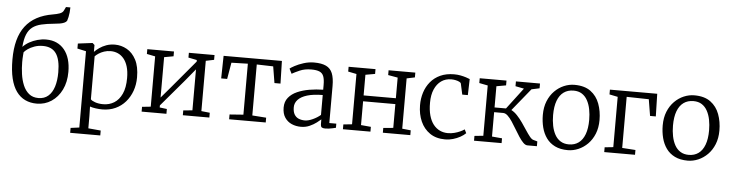

<svg xmlns="http://www.w3.org/2000/svg" viewBox="-58 -1158 6461 1696"><g transform="rotate(5 3173.0 -310.0)"><path d="M282.5 10.5Q226 10.5 180.2 -11Q134.5 -32.5 102 -77.2Q69.5 -122 52.5 -192Q35.5 -262 35.5 -359.5Q35.5 -455.5 55.2 -529.2Q75 -603 115 -655.5Q155 -708 215.5 -740.8Q276 -773.5 357 -787Q391 -792.5 416.2 -801.5Q441.5 -810.5 450.5 -829L466.5 -862H505.5Q505.5 -839 503 -817Q500.5 -795 496.5 -775.8Q492.5 -756.5 487 -741.5Q479 -730 463 -723Q447 -716 424.5 -712.2Q402 -708.5 374.5 -706Q310 -700 263 -689Q216 -678 184.8 -654.5Q153.5 -631 136 -588.8Q118.5 -546.5 113 -478Q137.5 -503.5 170.2 -521.8Q203 -540 241 -550.5Q279 -561 317.5 -561Q370 -561 410.5 -542.5Q451 -524 479.5 -489.2Q508 -454.5 522.8 -405Q537.5 -355.5 537.5 -293Q537.5 -202.5 504 -134.2Q470.5 -66 412.8 -27.8Q355 10.5 282.5 10.5ZM293.5 -40Q345.5 -40 380 -69.8Q414.5 -99.5 431.8 -153.8Q449 -208 449 -281.5Q449 -338.5 439.5 -380.2Q430 -422 410.8 -449Q391.5 -476 362.2 -489Q333 -502 293.5 -502Q253.5 -502 219 -489.8Q184.5 -477.5 161 -460.8Q137.5 -444 128 -431Q127 -417 125.8 -402.8Q124.5 -388.5 124 -373.8Q123.5 -359 123.5 -344Q123.5 -292 131 -238.5Q138.5 -185 157.2 -140Q176 -95 209.2 -67.5Q242.5 -40 293.5 -40Z M600 241.5V198L676.5 188V-488.5L599 -505.5V-550L726.5 -566H728.5L746.5 -550V-489Q764 -507 790 -525.5Q816 -544 850.5 -556.5Q885 -569 927 -569Q983 -569 1033 -541Q1083 -513 1114.5 -453.2Q1146 -393.5 1146 -297.5Q1146 -233 1126 -177.2Q1106 -121.5 1069 -79Q1032 -36.5 980 -12.8Q928 11 864.5 11Q837 11 806 6.8Q775 2.5 754.5 -5L756.5 80V188L867 198V241.5ZM868 -35.5Q922 -35.5 965 -62Q1008 -88.5 1033.5 -143.5Q1059 -198.5 1059 -283.5Q1059 -343 1046 -385.8Q1033 -428.5 1010 -455.8Q987 -483 957.5 -495.8Q928 -508.5 894.5 -508.5Q863 -508.5 836 -499.2Q809 -490 788.5 -476.5Q768 -463 756.5 -450.5V-70Q764 -58 795.5 -46.8Q827 -35.5 868 -35.5Z M1212.5 0V-42.5L1289 -50.5V-496.5L1214.5 -511.5V-554H1451V-511.5L1368.5 -496.5V-138.5L1449 -233L1658.5 -482.5V-496.5L1583 -511.5V-554H1810.5V-511.5L1738 -496.5V-50.5L1813 -42.5V0H1578V-42.5L1658.5 -50.5V-413.5L1569.5 -305.5L1368.5 -69V-50.5L1432.5 -42.5V0Z M1988.5 0V-42.5L2110.5 -51.5V-503.5L1965 -499.5L1940 -353.5H1887L1891 -554H2408L2413 -353.5H2359.5L2335.5 -499.5L2189.5 -503.5V-51.5L2313 -42.5V0Z M2625.5 11Q2581 11 2543.2 -5.5Q2505.5 -22 2482.2 -56.8Q2459 -91.5 2459 -145.5Q2459 -198 2487.8 -233.5Q2516.5 -269 2564.8 -290.2Q2613 -311.5 2672.2 -321.5Q2731.5 -331.5 2793.5 -332.5V-374.5Q2793.5 -424 2783 -451.5Q2772.5 -479 2746.5 -490.2Q2720.5 -501.5 2674 -501.5Q2615.5 -501.5 2571.2 -482Q2527 -462.5 2503 -448.5L2481 -492.5Q2490.5 -501 2522.8 -518.5Q2555 -536 2600.5 -550.5Q2646 -565 2693.5 -565Q2760 -565 2799.5 -546Q2839 -527 2856 -484.8Q2873 -442.5 2873 -372.5V-44H2935V-7.5Q2924 -4.5 2908 -1Q2892 2.5 2874.8 5Q2857.5 7.5 2842.5 7.5Q2821 7.5 2810.5 1Q2800 -5.5 2800 -34.5V-70Q2788 -59 2762.8 -39.8Q2737.5 -20.5 2702.5 -4.8Q2667.5 11 2625.5 11ZM2655.5 -48Q2685.5 -48 2724.5 -65.8Q2763.5 -83.5 2793.5 -109V-285.5Q2710.5 -285 2656.2 -268.5Q2602 -252 2575 -222.8Q2548 -193.5 2548 -155.5Q2548 -116 2562 -92.2Q2576 -68.5 2600.5 -58.2Q2625 -48 2655.5 -48Z M2997.5 0V-42.5L3074 -50.5V-496.5L2999.5 -511.5V-554H3238V-511.5L3153.5 -496.5V-313.5H3439.5V-496.5L3354 -511.5V-554H3591V-511.5L3519 -496.5V-50.5L3595 -42.5V0H3351.5V-42.5L3439.5 -50.5V-261.5H3153.5V-50.5L3241.5 -42.5V0Z M3905 11Q3824 11 3769.2 -26.5Q3714.5 -64 3686.2 -127.8Q3658 -191.5 3657.5 -270.5Q3657 -330 3674 -383.8Q3691 -437.5 3725.5 -479.2Q3760 -521 3812.2 -545Q3864.5 -569 3935 -569Q3964 -569 3991.2 -563.8Q4018.5 -558.5 4040.2 -551.5Q4062 -544.5 4074.5 -539L4070.5 -396.5H4021L4000 -492.5Q3998.5 -500.5 3985.2 -507.2Q3972 -514 3953 -518.2Q3934 -522.5 3914 -522.5Q3862.5 -522.5 3824.5 -495.8Q3786.5 -469 3765 -419.5Q3743.5 -370 3743.5 -301.5Q3743 -236.5 3756.5 -188.2Q3770 -140 3794.5 -108.8Q3819 -77.5 3852 -62Q3885 -46.5 3923 -46.5Q3953.5 -46.5 3981.2 -53.8Q4009 -61 4031.8 -71.5Q4054.5 -82 4069.5 -92.5L4085.5 -60Q4067 -41.5 4037.8 -25.2Q4008.5 -9 3974 1Q3939.5 11 3905 11Z M4160 0V-42.5L4238 -50.5V-496.5L4162 -511.5V-554H4399.5V-511.5L4315 -496.5V-308.5H4416.5L4559 -496.5L4483 -511.5V-554H4696.5V-511.5L4626 -496.5L4465 -298.5Q4492.5 -284.5 4518 -257.2Q4543.5 -230 4566.8 -196.8Q4590 -163.5 4610.5 -132Q4631 -100.5 4648.8 -78.5Q4666.5 -56.5 4681.5 -52.5L4717.5 -42.5V0H4633.5Q4615 0 4595.8 -19.2Q4576.5 -38.5 4556.5 -69Q4536.5 -99.5 4516.5 -133.5Q4496.5 -167.5 4476.2 -198Q4456 -228.5 4435.8 -247.5Q4415.5 -266.5 4395 -266.5H4315V-50.5L4404.5 -42.5V0Z M4745.5 -280.5Q4745.5 -349 4767.2 -402.5Q4789 -456 4825.8 -493Q4862.5 -530 4908.2 -549.5Q4954 -569 5002 -569Q5091 -569 5145.2 -529Q5199.5 -489 5224 -422.5Q5248.5 -356 5248.5 -278Q5248.5 -210 5226.8 -156.2Q5205 -102.5 5168 -65.2Q5131 -28 5085.2 -8.5Q5039.5 11 4992 11Q4925 11 4877.8 -12.2Q4830.5 -35.5 4801.5 -76Q4772.5 -116.5 4759 -169Q4745.5 -221.5 4745.5 -280.5ZM4997 -40.5Q5047 -40.5 5083 -66.5Q5119 -92.5 5138.2 -144Q5157.5 -195.5 5157.5 -271.5Q5157.5 -321 5148.8 -365.5Q5140 -410 5121.2 -444.2Q5102.5 -478.5 5072.2 -498Q5042 -517.5 4998 -517.5Q4947 -517.5 4910.8 -491.5Q4874.5 -465.5 4855.2 -414.2Q4836 -363 4836 -286.5Q4836 -236.5 4845 -192Q4854 -147.5 4873 -113.2Q4892 -79 4922.8 -59.8Q4953.5 -40.5 4997 -40.5Z M5314.5 0V-42.5L5390.5 -50.5V-496.5L5316.5 -511.5V-554H5736L5741 -353.5H5690L5666 -499.5L5469.5 -503.5V-50.5L5587.5 -42.5V0Z M5808.5 -280.5Q5808.5 -349 5830.2 -402.5Q5852 -456 5888.8 -493Q5925.5 -530 5971.2 -549.5Q6017 -569 6065 -569Q6154 -569 6208.2 -529Q6262.5 -489 6287 -422.5Q6311.5 -356 6311.5 -278Q6311.5 -210 6289.8 -156.2Q6268 -102.5 6231 -65.2Q6194 -28 6148.2 -8.5Q6102.5 11 6055 11Q5988 11 5940.8 -12.2Q5893.5 -35.5 5864.5 -76Q5835.5 -116.5 5822 -169Q5808.5 -221.5 5808.5 -280.5ZM6060 -40.5Q6110 -40.5 6146 -66.5Q6182 -92.5 6201.2 -144Q6220.5 -195.5 6220.5 -271.5Q6220.5 -321 6211.8 -365.5Q6203 -410 6184.2 -444.2Q6165.5 -478.5 6135.2 -498Q6105 -517.5 6061 -517.5Q6010 -517.5 5973.8 -491.5Q5937.5 -465.5 5918.2 -414.2Q5899 -363 5899 -286.5Q5899 -236.5 5908 -192Q5917 -147.5 5936 -113.2Q5955 -79 5985.8 -59.8Q6016.5 -40.5 6060 -40.5Z"/></g></svg>

Font: Merriweather 20pt Light
Style: Regular
Weight: 300
Version: Version 2.100